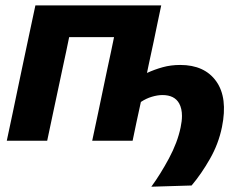

<svg xmlns="http://www.w3.org/2000/svg" viewBox="-20 -519 900 708"><path d="M538 169.5Q571 124.5 602.8 65.5Q634.5 6.5 646 -49Q651 -72.5 651 -91.5Q651 -118.5 641 -137Q624 -168.5 579 -168.5Q561 -168.5 540 -162.2Q519 -156 499.5 -143L483.5 -69.5Q477 -38 469 0H320Q331 -53.5 342 -103.5Q352.5 -153.5 365.5 -216L376 -266Q383.5 -300.5 389.5 -328.8Q395.5 -357 400.5 -382H235Q230 -357 224 -328.8Q218 -300.5 210.5 -266L200 -216.5Q186.5 -154 176 -104Q165.5 -53.5 154 0H5Q16 -53.5 27 -103.5Q37.5 -153.5 50.5 -216L61 -266Q77 -341 88 -393.5Q99 -445.5 110.5 -499H574.5Q567 -463.5 560.5 -432.5Q554 -401 546.5 -365Q538.5 -329 528 -279L522 -250Q550.5 -263 580.2 -271.2Q610 -279.5 644.5 -279.5Q734.5 -279.5 777.5 -219Q820.5 -158.5 798.5 -50.5Q786 11 754.2 66.8Q722.5 122.5 686.5 165Z"/></svg>

Font: Heraclito
Style: Bold Italic
Weight: 700
Italic angle: -12°
Designer: Kostas Bartsokas (font) & Cristiano Sobral (main changes)
Foundry: Kostas Bartsokas (font) & Cristiano Sobral (main changes)
Version: Version 1.00;July 8, 2020;FontCreator 13.0.0.2655 64-bit